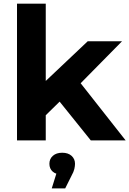

<svg xmlns="http://www.w3.org/2000/svg" viewBox="-20 -762 702 1042"><path d="M201 -109.9 204.8 -300.5 455.9 -537.9H642.1L400.5 -292.8L320.1 -226.6ZM72.3 0V-742H228.3V0ZM472.8 0 291.4 -225.6 388.7 -347.1 661.9 0ZM260.9 260.3 301 131.6 317.6 185.3Q284 185.3 266.1 169.4Q248.1 153.6 248.1 126.8Q248.1 100.1 267 83.5Q285.8 66.9 317.6 66.9Q349.9 66.9 368.5 83.8Q387.1 100.7 387.1 126.8Q387.1 139 383.5 154.9Q379.9 170.8 368.1 191.7L333.9 260.3Z"/></svg>

Font: Montserrat Thin
Style: Regular
Weight: 100
Designer: Julieta Ulanovsky
Foundry: Julieta Ulanovsky
Version: Version 9.000